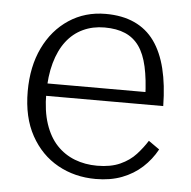

<svg xmlns="http://www.w3.org/2000/svg" viewBox="-45 -592 646 648"><g transform="rotate(5 278.0 -268.0)"><path d="M111 -263Q111 -203 125.5 -159.5Q140 -116 166 -88.5Q192 -61 227 -47.5Q262 -34 303 -34Q349 -34 381 -48.5Q413 -63 434 -86Q455 -109 470 -133L507 -107Q488 -72 459 -45.5Q430 -19 391 -4Q352 11 302 11Q231 11 173.5 -21Q116 -53 82 -114.5Q48 -176 48 -264Q48 -348 78.5 -411.5Q109 -475 163.5 -511Q218 -547 288 -547Q344 -547 385.5 -528Q427 -509 453.5 -472Q480 -435 493.5 -380.5Q507 -326 508 -254H92V-296H464L445 -279Q443 -339 433.5 -381.5Q424 -424 405.5 -450Q387 -476 358 -488.5Q329 -501 288 -501Q248 -501 215 -485.5Q182 -470 159 -440Q136 -410 123.5 -365.5Q111 -321 111 -263Z"/></g></svg>

Font: Roboto Serif 20pt ExtraLight
Style: Regular
Weight: 250
Version: Version 1.008